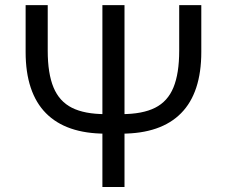

<svg xmlns="http://www.w3.org/2000/svg" viewBox="-20 -748 908 768"><path d="M696.8 -727.5H785.2V-540Q785.2 -458.5 764.9 -397.2Q744.6 -335.9 704.3 -295.2Q664.1 -254.4 604.5 -233.9Q544.9 -213.4 466.3 -213.4H401.9Q323.2 -213.4 263.7 -233.9Q204.1 -254.4 163.8 -295.2Q123.5 -335.9 103 -397.2Q82.5 -458.5 82.5 -540V-727.5H170.9V-545.4Q170.9 -454.1 194.1 -398.2Q217.3 -342.3 267.8 -316.9Q318.4 -291.5 401.4 -291.5H466.3Q549.8 -291.5 600.3 -316.9Q650.9 -342.3 673.8 -398.2Q696.8 -454.1 696.8 -545.4ZM389.6 -727.5H478V0H389.6Z"/></svg>

Font: Inter 20pt
Style: Regular
Weight: 400
Version: Version 4.001;git-66647c0bb